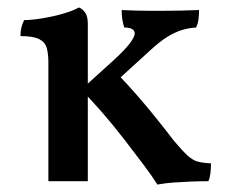

<svg xmlns="http://www.w3.org/2000/svg" viewBox="-20 -487 606 516"><path d="M515 -460Q515 -448 513.5 -435.5Q512 -423 507 -413Q487 -412 468 -406Q449 -400 429 -387.5Q409 -375 384 -352L281 -258L282 -302Q321 -263 359.5 -218Q398 -173 448 -108Q470 -82 483.5 -69.5Q497 -57 510.5 -53Q524 -49 547 -48Q547 -33 545.5 -21Q544 -9 540 0Q516 0 492.5 1Q469 2 447 3.5Q425 5 403 9Q390 -12 366 -44Q342 -76 313 -113.5Q284 -151 254 -185.5Q224 -220 198 -246L283 -323Q315 -352 328.5 -370Q342 -388 342 -397Q342 -405 335 -409Q328 -413 314 -413Q310 -425 308.5 -436.5Q307 -448 307 -460Q327 -459 347 -458.5Q367 -458 386 -458Q405 -458 421 -458Q440 -458 464.5 -458.5Q489 -459 515 -460ZM216 -295V0H110V-295ZM192 -467Q202 -463 209 -453Q216 -443 216 -423V-285H110V-319Q110 -343 105.5 -358.5Q101 -374 85 -382Q69 -390 35 -390Q35 -402 37.5 -413Q40 -424 45 -433Q65 -433 95 -438Q125 -443 152 -451Q179 -459 192 -467Z"/></svg>

Font: Vollkorn Medium
Style: Regular
Weight: 500
Designer: Friedrich Althausen
Foundry: Friedrich Althausen
Version: Version 5.000